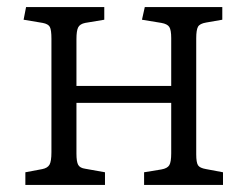

<svg xmlns="http://www.w3.org/2000/svg" viewBox="-20 -525 699 545"><path d="M52 0V-36L100 -45Q115 -48 120.5 -57.5Q126 -67 126 -93V-415Q126 -440 121.5 -448.5Q117 -457 101 -460L47 -469L54 -505H276V-469L222 -460Q207 -457 202 -447.5Q197 -438 197 -414V-281H466V-417Q466 -440 460.5 -448.5Q455 -457 438 -460L383 -469L391 -505H611V-469L565 -461Q547 -458 542 -449Q537 -440 537 -416V-87Q537 -64 542 -56Q547 -48 565 -45L613 -36V0H389V-36L438 -44Q455 -47 460.5 -56Q466 -65 466 -90V-233H197V-89Q197 -66 202 -57Q207 -48 222 -46L278 -36V0Z"/></svg>

Font: Literata 12pt Light
Style: Regular
Weight: 300
Designer: Latin by Veronika Burian and Jose Scaglione. Greek by Irene Vlachou. Cyrillic by Vera Evstafieva.
Foundry: TypeTogether
Version: Version 3.002